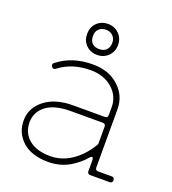

<svg xmlns="http://www.w3.org/2000/svg" viewBox="-133 -821 838 933"><g transform="rotate(20 286.0 -355.0)"><path d="M209 -583Q187 -606 187 -640Q187 -674 209 -697Q232 -720 267 -720Q301 -720 324 -697Q347 -674 347 -640Q347 -606 324 -583Q301 -560 267 -560Q232 -560 209 -583ZM230 -676Q217 -663 217 -640Q217 -617 230 -603Q244 -590 267 -590Q290 -590 303 -603Q317 -617 317 -640Q317 -663 303 -676Q290 -690 267 -690Q244 -690 230 -676ZM421 -155V-245Q421 -260 406 -260H241Q157 -260 114 -227Q71 -194 71 -140Q71 -86 110.5 -53Q150 -20 221 -20Q303 -20 370 -87Q400 -117 421 -155ZM265 -510Q349 -510 400 -462Q451 -416 451 -345V-45Q451 -30 466 -30H536Q551 -30 551 -15Q551 0 536 0H436Q421 0 421 -15V-71Q421 -82 417 -85Q413 -88 405 -81Q379 -48 332 -19Q282 10 221 10Q136 10 88.5 -32Q41 -74 41 -140Q41 -204 95.5 -247Q150 -290 241 -290H406Q421 -290 421 -305V-345Q421 -403 377 -441.5Q333 -480 265 -480Q169 -480 103 -429Q90 -419 82 -431Q73 -443 84 -451Q157 -510 265 -510Z"/></g></svg>

Font: ClassicType
Style: Regular
Weight: 400
Version: Version 1.004